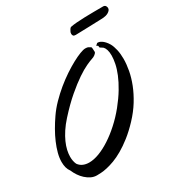

<svg xmlns="http://www.w3.org/2000/svg" viewBox="-196 -978 1078 1134"><g transform="rotate(-30 342.5 -411.0)"><path d="M491.2 -627Q491.2 -623 487.8 -618.7Q484.4 -614.3 479.2 -610.4Q474.1 -606.4 468.3 -603.5Q462.4 -600.6 457 -599.1Q442.9 -594.7 414.6 -581.8Q386.2 -568.8 347.2 -542.5Q308.1 -516.1 259.3 -474.4Q210.4 -432.6 154.8 -371.1Q127.4 -340.8 108.4 -311.8Q89.4 -282.7 77.6 -256.3Q65.9 -230 60.5 -206.1Q55.2 -182.1 55.2 -162.1Q55.2 -131.3 65.9 -108.9Q78.1 -91.8 96.2 -84Q114.3 -76.2 137.2 -76.2Q168.5 -76.2 205.8 -90.3Q243.2 -104.5 283 -130.4Q322.8 -156.2 362.8 -192.4Q402.8 -228.5 439 -272.9Q475.6 -318.4 500.2 -359.6Q524.9 -400.9 539.8 -437.3Q554.7 -473.6 560.8 -504.2Q566.9 -534.7 566.9 -558.1Q566.9 -581.5 561.8 -597.4Q556.6 -613.3 548.8 -621.1Q543.5 -625.5 538.1 -628.2Q532.7 -630.9 528.8 -634.8Q526.9 -637.7 526.9 -638.2Q526.9 -639.6 527.3 -641.1Q527.8 -642.6 527.8 -644Q527.8 -646 525.9 -647Q522.9 -648.4 520 -651.4Q517.1 -654.3 517.1 -655.8Q517.1 -657.2 519 -657.2H521Q522.9 -657.2 523.7 -658.4Q524.4 -659.7 525.6 -661.1Q526.9 -662.6 528.6 -663.8Q530.3 -665 534.2 -665Q537.6 -665 544.2 -663.1Q550.8 -661.1 559.1 -655.8Q567.4 -650.4 576.7 -640.6Q585.9 -630.9 595.2 -615.2Q605.5 -596.2 611.8 -568.4Q618.2 -540.5 618.2 -505.9Q618.2 -469.7 610.4 -427.5Q602.5 -385.3 585 -340.6Q567.4 -295.9 539.3 -250.2Q511.2 -204.6 470.2 -161.1Q430.2 -118.7 392.8 -89.4Q355.5 -60.1 322 -40.8Q288.6 -21.5 259.5 -10.7Q230.5 0 207 5.1Q183.6 10.3 166 11.2Q148.4 12.2 138.2 12.2Q117.7 12.2 99.1 3.2Q80.6 -5.9 64.7 -20.3Q48.8 -34.7 36.4 -53.2Q23.9 -71.8 16.1 -90.8Q5.4 -105 0.7 -122.3Q-3.9 -139.6 -3.9 -160.2Q-3.9 -188 4.4 -219.5Q12.7 -251 26.9 -283.9Q41 -316.9 60.1 -350.1Q79.1 -383.3 101.1 -415Q125.5 -450.7 157.5 -483.4Q189.5 -516.1 224.1 -544.7Q258.8 -573.2 293.9 -596.7Q329.1 -620.1 359.9 -636.7Q390.6 -653.3 414.8 -662.6Q439 -671.9 452.1 -671.9Q460 -671.9 464.1 -671.1Q468.3 -670.4 470.9 -669.2Q473.6 -668 475.8 -666.5Q478 -665 481.9 -663.1Q488.3 -660.2 489.3 -656Q490.2 -651.9 490.2 -646Q490.2 -639.2 490.7 -635Q491.2 -630.9 491.2 -627ZM689 -811Q689 -802.7 683.6 -796.4Q678.2 -790 670.4 -785.4Q662.6 -780.8 653.3 -778.3Q644 -775.9 636.7 -775.4Q632.8 -774.9 617.7 -774.4Q602.5 -773.9 582.3 -773.2Q562 -772.5 539.1 -771.7Q516.1 -771 496.1 -770.5Q476.1 -770 461.7 -769.5Q447.3 -769 443.8 -769Q431.6 -769 427.7 -774.7Q423.8 -780.3 423.8 -787.1Q423.8 -792.5 424.8 -796.4Q425.8 -800.3 426.8 -801.3Q429.2 -807.1 434.3 -815.2Q439.5 -823.2 444.8 -824.2Q460.9 -827.6 486.1 -829.6Q511.2 -831.5 541 -832.5Q570.8 -833.5 603.5 -833.7Q636.2 -834 668 -834Q674.3 -834 678.5 -831.5Q682.6 -829.1 684.8 -825.4Q687 -821.8 688 -817.9Q689 -814 689 -811Z"/></g></svg>

Font: Oregano
Style: Italic
Weight: 400
Italic angle: -12°
Designer: Astigmatic (AOETI)
Foundry: Astigmatic (AOETI)
Version: Version 1.000